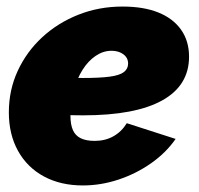

<svg xmlns="http://www.w3.org/2000/svg" viewBox="-20 -556 606 586"><path d="M233 10Q165 10 114 -17.5Q63 -45 35 -95.5Q7 -146 7 -213Q7 -281 34 -339.5Q61 -398 108.5 -442Q156 -486 219 -511Q282 -536 354 -536Q418 -536 463 -518Q508 -500 532.5 -465.5Q557 -431 557 -383Q557 -295 475 -249.5Q393 -204 234 -204Q202 -204 166.5 -205.5Q131 -207 96 -211L120 -324Q146 -321 174 -319.5Q202 -318 233 -318Q284 -318 314.5 -322Q345 -326 358 -336Q371 -346 371 -362Q371 -374 364.5 -382.5Q358 -391 346.5 -396Q335 -401 320 -401Q295 -401 272 -385.5Q249 -370 232 -343Q215 -316 205 -280Q195 -244 195 -203Q195 -176 202.5 -159Q210 -142 226.5 -134Q243 -126 269 -126Q301 -126 326 -140Q351 -154 367 -180L516 -132Q487 -90 441.5 -58Q396 -26 342 -8Q288 10 233 10Z"/></svg>

Font: Raleway Thin Black
Style: Italic
Weight: 900
Italic angle: -12°
Version: Version 4.026